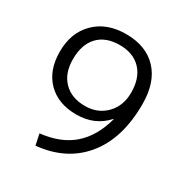

<svg xmlns="http://www.w3.org/2000/svg" viewBox="-173 -872 967 1014"><g transform="rotate(30 310.0 -365.0)"><path d="M306 -740Q428 -740 496.5 -667.5Q565 -595 565 -462Q565 -253 464.5 -130Q364 -7 185 10L171 -57Q293 -70 367 -134.5Q441 -199 473 -317L471 -318Q401 -240 289 -240Q178 -240 113 -305.5Q48 -371 48 -485Q48 -601 118.5 -670.5Q189 -740 306 -740ZM306 -673Q221 -673 174.5 -624Q128 -575 128 -485Q128 -399 176 -350.5Q224 -302 306 -302Q383 -302 433 -353Q483 -404 483 -485Q483 -574 436 -623.5Q389 -673 306 -673Z"/></g></svg>

Font: Mplus 1p
Style: Regular
Weight: 400
Version: Version 1.061